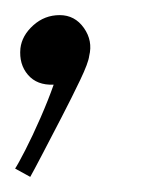

<svg xmlns="http://www.w3.org/2000/svg" viewBox="-33 -130 206 254"><path d="M-6 -66Q-4 -83 11 -96.5Q26 -110 46 -110Q66 -110 78 -93Q90 -76 85 -56Q84 -47 73 -24Q62 -1 48 26Q34 53 22.5 75Q11 97 7 104L-13 93Q-9 87 0.5 68.5Q10 50 20.5 26Q31 2 38 -18Q16 -17 4 -31Q-8 -45 -6 -66Z"/></svg>

Font: Kulim Park ExtraLight
Style: Italic
Weight: 275
Italic angle: -8°
Designer: Noponies / Dale Sattler
Foundry: Noponies
Version: Version 1.000; ttfautohint (v1.8.3)